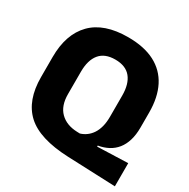

<svg xmlns="http://www.w3.org/2000/svg" viewBox="-155 -794 945 961"><g transform="rotate(30 317.5 -313.0)"><path d="M632 26.9 354.8 15.8Q186.5 8.8 112.5 -59.5Q38.6 -127.8 38.6 -262V-377.8Q38.6 -509.7 108.7 -581.4Q178.8 -653 317.4 -653Q409.6 -653 471.5 -621Q533.4 -588.9 564.7 -527.6Q596 -466.3 596 -378.5V-292Q596 -250 586.2 -217.8Q576.5 -185.6 558.3 -162.9Q540.1 -140.2 514.1 -126.3Q488.1 -112.4 455.7 -106.9V-100.9L632 -106.9ZM331.5 -114.9 348.1 -114.4Q367.3 -120.2 383.4 -132.1Q399.6 -144 411.6 -162Q423.6 -180.1 430.2 -205.2Q436.8 -230.3 436.8 -262.6V-384.6Q436.8 -451.9 407.3 -487.9Q377.8 -523.9 317.4 -523.9Q257.1 -523.9 227.6 -487.9Q198 -451.9 198 -384.6V-255.6Q198 -188.1 233.9 -152.6Q269.8 -117 331.5 -114.9Z"/></g></svg>

Font: Anek Gurmukhi Medium
Style: Regular
Weight: 500
Designer: Sarang Kulkarni (Gurmukhi), Yesha Goshar (Latin)
Foundry: Ek Type
Version: Version 1.003